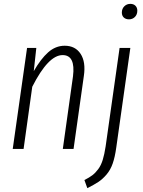

<svg xmlns="http://www.w3.org/2000/svg" viewBox="-20 -771 741 994"><path d="M647.9 -670.9Q630.9 -670.9 620.8 -680.4Q610.8 -689.9 610.8 -706.1Q610.8 -725.6 623.5 -738.3Q636.2 -751 654.8 -751Q671.4 -751 681.2 -741.2Q690.9 -731.4 690.9 -715.8Q690.9 -695.8 678.5 -683.3Q666 -670.9 647.9 -670.9ZM314.9 -534.2Q370.1 -534.2 397.5 -491.9Q424.8 -449.7 414.1 -377.9L360.8 0H305.2L357.9 -376Q371.6 -485.8 304.2 -485.8Q230 -485.8 147 -321.8L102.1 0H45.9L120.1 -522.9H168L154.8 -402.8Q190.9 -465.8 229.2 -500Q267.6 -534.2 314.9 -534.2ZM432.1 203.1 417 161.1Q442.9 147.9 458.5 136Q474.1 124 488.5 104.7Q502.9 85.4 511.7 57.1Q520.5 28.8 526.9 -13.2L599.1 -522.9H654.8L582 -7.8Q575.2 42 563.5 75.4Q551.8 108.9 531.5 132.6Q511.2 156.2 490 170.4Q468.8 184.6 432.1 203.1Z"/></svg>

Font: Fira Sans Compressed Light
Style: Italic
Weight: 300
Width: 3
Italic angle: -8°
Designer: Carrois Corporate & Edenspiekermann AG
Foundry: Carrois Corporate GbR & Edenspiekermann AG
Version: Version 4.203;PS 004.203;hotconv 1.0.88;makeotf.lib2.5.64775